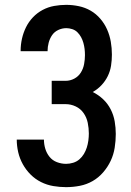

<svg xmlns="http://www.w3.org/2000/svg" viewBox="-20 -763 540 791"><path d="M252 8Q226 8 199.5 3.5Q173 -1 149 -13Q125 -25 106 -44Q87 -63 74 -86.5Q61 -110 55 -136Q49 -162 49 -188H161Q161 -169 166.5 -150.5Q172 -132 184 -117Q196 -102 214.5 -95Q233 -88 252 -88Q267 -88 281.5 -92.5Q296 -97 307 -106.5Q318 -116 325.5 -128.5Q333 -141 337.5 -155Q342 -169 344 -184Q346 -199 346 -213Q346 -235 341.5 -257Q337 -279 324.5 -297Q312 -315 292 -324.5Q272 -334 250 -334H193V-430H250Q269 -430 286 -439Q303 -448 313 -464Q323 -480 326.5 -499Q330 -518 330 -536Q330 -549 328.5 -561.5Q327 -574 323.5 -586.5Q320 -599 314 -610Q308 -621 299 -630Q290 -639 277.5 -643Q265 -647 253 -647Q236 -647 220 -639.5Q204 -632 194.5 -618Q185 -604 180.5 -587Q176 -570 176 -553V-552H65V-554Q65 -579 70.5 -603.5Q76 -628 87 -650.5Q98 -673 115.5 -691.5Q133 -710 155.5 -722Q178 -734 203 -738.5Q228 -743 253 -743Q279 -743 305 -737.5Q331 -732 353.5 -719Q376 -706 393.5 -685.5Q411 -665 421.5 -641Q432 -617 436.5 -591Q441 -565 441 -538Q441 -515 437.5 -492.5Q434 -470 424 -449.5Q414 -429 398 -412Q382 -395 362 -384Q386 -372 405 -354Q424 -336 436 -312.5Q448 -289 452.5 -263Q457 -237 457 -211Q457 -183 452.5 -154.5Q448 -126 436 -100.5Q424 -75 405 -53Q386 -31 361.5 -17Q337 -3 309 2.5Q281 8 252 8Z"/></svg>

Font: Iosevka SS18
Style: Bold
Weight: 700
Monospace: yes
Designer: Belleve Invis
Foundry: Belleve Invis
Version: Version 25.1.1; ttfautohint (v1.8.4)